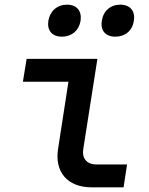

<svg xmlns="http://www.w3.org/2000/svg" viewBox="-20 -802 640 822"><path d="M474 -645C516 -645 547 -671 553 -713C560 -755 537 -782 495 -782C453 -782 422 -755 416 -713C409 -671 432 -645 474 -645ZM245 -645C287 -645 318 -671 325 -713C331 -755 309 -782 267 -782C225 -782 194 -755 187 -713C181 -671 203 -645 245 -645ZM372 0H509L524 -98H392C351 -98 329 -125 337 -167L397 -550H94L78 -452H273L229 -167C212 -66 269 0 372 0Z"/></svg>

Font: JetBrains Mono SemiBold
Style: Italic
Weight: 472
Italic angle: -9°
Monospace: yes
Designer: Philipp Nurullin, Konstantin Bulenkov
Foundry: JetBrains
Version: Version 2.305